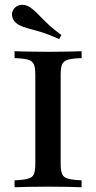

<svg xmlns="http://www.w3.org/2000/svg" viewBox="-20 -786 403 806"><path d="M41.1 0V-29Q79 -30.6 98 -35.9Q116.9 -41.1 122.6 -55.6Q128.2 -70.2 128.2 -98.4V-472.6Q128.2 -501.6 122.2 -515.7Q116.1 -529.8 97.6 -535.5Q79 -541.1 41.1 -541.9V-571Q62.1 -570.2 98.8 -569.4Q135.5 -568.5 183.1 -568.5Q227.4 -568.5 264.1 -569.4Q300.8 -570.2 322.6 -571V-541.9Q284.7 -541.1 265.7 -535.5Q246.8 -529.8 240.7 -515.7Q234.7 -501.6 234.7 -472.6V-98.4Q234.7 -70.2 240.7 -55.6Q246.8 -41.1 265.7 -35.9Q284.7 -30.6 322.6 -29V0Q300.8 -0.8 264.1 -1.6Q227.4 -2.4 183.1 -2.4Q135.5 -2.4 98.8 -1.6Q62.1 -0.8 41.1 0ZM228.2 -621.8Q182.3 -642.7 150.8 -652Q119.4 -661.3 97.6 -666.9Q75.8 -672.6 58.9 -681.5Q38.7 -693.5 32.7 -711.3Q26.6 -729 35.5 -744.4Q45.2 -761.3 64.5 -764.9Q83.9 -768.5 103.2 -757.3Q116.9 -748.4 128.6 -737.5Q140.3 -726.6 154 -712.1Q167.7 -697.6 187.5 -679.4Q207.3 -661.3 237.9 -638.7Z"/></svg>

Font: Playfair 5pt SemiExpanded Light SemiBold
Style: Regular
Weight: 600
Version: Version 2.001;gftools[0.9.30]